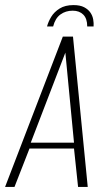

<svg xmlns="http://www.w3.org/2000/svg" viewBox="-40 -735 418 755"><path d="M249 -715Q275 -715 291 -706.5Q307 -698 315.5 -685.5Q324 -673 326.5 -658.5Q329 -644 328 -631H303Q303 -662 287.5 -677.5Q272 -693 246 -693Q218 -693 197.5 -678Q177 -663 169 -631H145Q150 -650 161.5 -669Q173 -688 194.5 -701.5Q216 -715 249 -715ZM-20 0 207 -591H247L305 0H267L251 -151H76L17 0ZM81 -174H251L217 -528Z"/></svg>

Font: Alumni Sans Thin ExtraLight
Style: Italic
Weight: 250
Italic angle: -8°
Version: Version 1.016